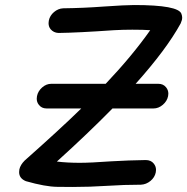

<svg xmlns="http://www.w3.org/2000/svg" viewBox="-20 -730 744 763"><path d="M427 -299Q331 -201 206 -88Q247 -83 297 -83Q339 -83 423 -89Q491 -93 559 -94Q580 -94 591 -80Q600 -69 600 -55Q600 -50 599 -45Q595 -25 578 -11Q561 3 540 4Q474 4 405.5 8.5Q337 13 268 13Q255 13 207.5 12.5Q160 12 83 -10Q56 -21 56 -46Q56 -51 57 -57Q61 -75 78 -92Q218 -216 303 -299H165Q145 -299 134 -314Q126 -324 126 -338Q126 -343 127 -348Q131 -368 147.5 -382.5Q164 -397 184 -397H400Q506 -509 577 -610Q551 -612 506 -612Q469 -612 433 -610Q290 -600 212 -599Q193 -600 181 -614Q173 -624 173 -638Q173 -643 174 -648Q178 -668 194.5 -682Q211 -696 231 -697Q312 -698 392 -704Q479 -710 513 -710Q689 -710 701 -675Q704 -667 704 -659Q704 -655 703 -651Q701 -644 698 -637Q641 -533 519 -397H609Q629 -397 640 -383Q649 -372 649 -358Q649 -353 648 -348Q644 -328 627 -313.5Q610 -299 590 -299Z"/></svg>

Font: Bad Comic
Style: Italic
Weight: 400
Italic angle: -11°
Designer: GGBotNet
Foundry: GGBotNet
Version: 0.95